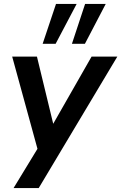

<svg xmlns="http://www.w3.org/2000/svg" viewBox="-20 -777 617 977"><path d="M49 180 186 -45 178 7 42 -489H168L260 -109H229L446 -489H577L177 180ZM346 -554 413 -757H518L412 -554ZM197 -554 265 -757H370L263 -554Z"/></svg>

Font: Nunito Sans 12pt ExtraLight
Style: Italic
Weight: 200
Italic angle: -9°
Designer: Vernon Adams
Foundry: Vernon Adams
Version: Version 3.101;gftools[0.9.27]